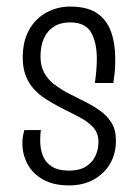

<svg xmlns="http://www.w3.org/2000/svg" viewBox="-20 -553 418 583"><path d="M190 10Q142 10 110.5 -8Q79 -26 63.5 -55Q48 -84 48 -118Q48 -128 49.5 -138Q51 -148 54 -158H104Q103 -150 102.5 -142Q102 -134 102 -126Q102 -101 110 -80.5Q118 -60 137 -47.5Q156 -35 190 -35Q221 -35 240.5 -47Q260 -59 269.5 -79Q279 -99 279 -122Q279 -150 261.5 -168Q244 -186 217 -199.5Q190 -213 161 -228Q140 -239 119.5 -252Q99 -265 83 -282.5Q67 -300 58 -323.5Q49 -347 49 -378Q49 -428 68.5 -462.5Q88 -497 121 -515Q154 -533 193 -533Q245 -533 274.5 -513Q304 -493 317 -457Q330 -421 330 -374Q330 -362 329.5 -350Q329 -338 327.5 -326Q326 -314 324 -301H268Q271 -321 272.5 -339.5Q274 -358 274 -375Q274 -424 256.5 -454.5Q239 -485 193 -485Q164 -485 144 -472.5Q124 -460 113.5 -437Q103 -414 103 -381Q103 -353 114 -332.5Q125 -312 144 -297.5Q163 -283 185 -271Q210 -258 235.5 -245.5Q261 -233 283 -217.5Q305 -202 318.5 -180.5Q332 -159 332 -126Q332 -86 314 -55.5Q296 -25 264 -7.5Q232 10 190 10Z"/></svg>

Font: Truculenta Light
Style: Regular
Weight: 300
Version: Version 1.002